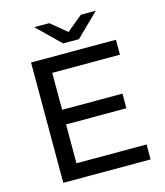

<svg xmlns="http://www.w3.org/2000/svg" viewBox="-128 -983 926 1079"><g transform="rotate(-15 335.0 -443.5)"><path d="M613 -87V0H105V-700H599V-613H205V-398H556V-313H205V-87ZM532 -887 399 -757H307L174 -887H261L353 -811L445 -887Z"/></g></svg>

Font: Idrija
Style: Regular
Weight: 500
Designer: Julieta Ulanovsky
Foundry: Julieta Ulanovsky
Version: Version 7.200